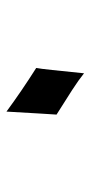

<svg xmlns="http://www.w3.org/2000/svg" viewBox="138 -576 281 597"><g transform="rotate(-90 278.5 -277.5)"><path d="M365.7 -305.2Q363.3 -293.5 359.4 -256.3Q355.5 -219.2 349.1 -156.7Q328.6 -173.3 296.9 -193.8Q265.1 -214.4 220.7 -242.2Q221.7 -253.9 223.9 -293.2Q226.1 -332.5 230 -397.9Q261.7 -374.5 295.4 -351.6Q329.1 -328.6 365.2 -305.7Z"/></g></svg>

Font: XB Khoramshahr
Style: Oblique
Weight: 400
Italic angle: 12°
Designer: Behnam
Foundry: Irmug
Version: Version 8.005 2009